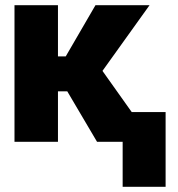

<svg xmlns="http://www.w3.org/2000/svg" viewBox="-20 -548 689 742"><path d="M36 0H204V-195H240L355 0H454V174H620V-115H489L376 -274L558 -528H349L234 -330H204V-528H36Z"/></svg>

Font: Asimov Pro
Style: Ult
Weight: 900
Designer: Google
Version: Version 2.000980; 2014